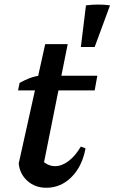

<svg xmlns="http://www.w3.org/2000/svg" viewBox="-20 -832 514 862"><path d="M188 11Q138 11 103.5 -19.5Q69 -50 64 -98L183 -634H284L169 -60L165 -115Q194 -86 227 -86Q258 -86 288.5 -109.5Q319 -133 343 -174L364 -166Q349 -85 301 -37Q253 11 188 11ZM61 -426 68 -460Q90 -472 111.5 -480.5Q133 -489 156 -492H417L405 -426ZM343 -621 366 -808Q422 -815 474 -808L405 -621Z"/></svg>

Font: Piazzolla Thin
Style: Bold Italic
Weight: 700
Italic angle: -11.3°
Version: Version 2.005